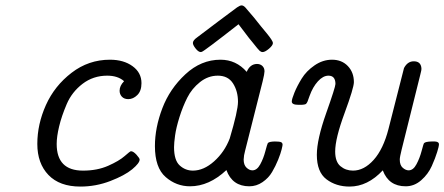

<svg xmlns="http://www.w3.org/2000/svg" viewBox="-20 -685 1645 711"><path d="M118.2 -151.9Q118.2 -225.1 150.1 -296.1Q182.1 -367.2 245.1 -415.5Q308.1 -463.9 387.2 -463.9Q438 -463.9 470.9 -439.9Q503.9 -416 503.9 -377Q503.9 -348.1 488.5 -333Q473.1 -317.9 455.1 -317.9Q439.9 -317.9 431.4 -326.9Q422.9 -335.9 422.9 -349.1Q422.9 -367.2 439 -383.8V-384.8Q416 -404.8 377 -404.8Q325.2 -404.8 285.6 -374.5Q246.1 -344.2 227.1 -299.6Q208 -254.9 199 -217Q189.9 -179.2 189.9 -151.9Q189.9 -53.2 287.1 -53.2Q287.6 -53.2 288.1 -53.2Q339.8 -53.2 380.4 -71Q420.9 -88.9 441.4 -106.9Q461.9 -125 464.8 -125Q473.6 -125 485.4 -112.1Q497.1 -99.1 497.1 -94.2Q497.1 -81.1 469.5 -58.1Q441.9 -35.2 388.4 -14.6Q335 5.9 277.8 5.9Q200.7 5.9 159.4 -37.1Q118.2 -80.1 118.2 -151.9Z M553.7 -144Q553.7 -211.9 581.1 -283.9Q608.4 -356 666.5 -409.9Q724.6 -463.9 796.4 -463.9Q854.5 -463.9 893.6 -418.9Q905.8 -447.8 931.6 -448.2Q943.8 -448.2 951.7 -440.7Q959.5 -433.1 959.5 -420.9Q959.5 -412.1 952.6 -383.8L887.7 -127Q882.8 -109.9 882.3 -94.2Q882.3 -74.2 892.8 -64.2Q903.3 -54.2 914.6 -54.2Q931.6 -54.2 943.6 -76.2Q955.6 -98.1 962.6 -125Q969.7 -151.9 971.7 -154.8Q975.6 -160.6 997.6 -161.1Q1015.6 -161.1 1021 -158.4Q1026.4 -155.8 1026.4 -148.9Q1026.4 -146 1022.9 -131.6Q1019.5 -117.2 1010 -93.5Q1000.5 -69.8 987.5 -47.9Q974.6 -25.9 952.1 -10.5Q929.7 4.9 903.3 4.9Q840.3 4.9 818.4 -55.2Q754.4 4.9 683.6 4.9Q632.8 4.9 593.3 -29.5Q553.7 -64 553.7 -144ZM624.5 -140.1Q624.5 -91.3 645.5 -72.3Q666.5 -53.2 694.3 -53.2Q734.4 -53.2 772.9 -87.6Q811.5 -122.1 830.6 -171.9Q861.3 -274.9 861.3 -308.1Q861.3 -347.2 843 -376Q824.7 -404.8 786.6 -404.8Q750.5 -404.8 720.5 -380.9Q690.4 -356.9 673.6 -323.5Q656.7 -290 644.5 -251Q632.3 -211.9 628.4 -183.6Q624.5 -155.3 624.5 -140.1ZM694.3 -525.9Q694.3 -535.6 710.4 -546.9Q742.7 -570.8 788.6 -606Q846.7 -649.9 857.7 -657.5Q868.7 -665 874.5 -665Q881.3 -665 888.4 -657.5Q895.5 -649.9 920.4 -620.1Q947.3 -585.9 968.3 -561Q990.2 -534.2 990.7 -525.9Q990.7 -517.1 976.1 -504.6Q961.4 -492.2 952.6 -492.2Q946.8 -492.2 941.7 -496.6Q936.5 -501 915.5 -527.8Q907.7 -537.6 902.3 -543.9L863.3 -595.2Q735.4 -495.1 727.5 -493.2Q725.6 -492.2 723.6 -492.2Q714.8 -492.2 704.6 -505.1Q694.3 -518.1 694.3 -525.9Z M1060.5 -309.1Q1060.5 -317.9 1070.3 -342Q1080.1 -366.2 1097.2 -394Q1114.3 -421.9 1144.8 -442.9Q1175.3 -463.9 1209.5 -463.9Q1245.6 -463.9 1268.1 -440.4Q1290.5 -417 1290.5 -380.9Q1290.5 -359.9 1255.9 -265.9Q1221.2 -171.9 1221.2 -124Q1221.2 -85.9 1240.7 -69.6Q1260.3 -53.2 1287.1 -53.2Q1328.1 -53.2 1363.8 -93Q1399.4 -132.8 1418.5 -207Q1474.6 -429.2 1476.1 -433.1Q1489.3 -458 1512.2 -458Q1538.1 -458 1540.5 -433.1Q1541.5 -426.3 1536.1 -407.2L1467.3 -130.9Q1460.4 -103 1460.4 -94.2Q1460.4 -73.2 1471.4 -63.7Q1482.4 -54.2 1493.2 -54.2Q1510.3 -54.2 1522.2 -76.7Q1534.2 -99.1 1541.3 -126Q1548.3 -152.8 1550.3 -154.8Q1555.2 -160.6 1579.1 -161.1Q1580.1 -161.1 1584.2 -161.1Q1588.4 -161.1 1589.8 -161.1Q1591.3 -161.1 1594.2 -160.6Q1597.2 -160.2 1598.6 -159.7Q1600.1 -159.2 1602.3 -157.5Q1604.5 -155.8 1605 -153.8Q1605.5 -151.9 1605.5 -148.9Q1605.5 -144 1598.9 -122.1Q1592.3 -100.1 1578.9 -70.1Q1565.4 -40 1539.8 -17.6Q1514.2 4.9 1482.4 4.9Q1419.4 4.9 1397.5 -54.2Q1341.3 5.9 1274.4 5.9Q1224.6 5.9 1189 -21Q1153.3 -47.9 1153.3 -111.8Q1153.3 -168 1187.7 -265.4Q1222.2 -362.8 1222.2 -374Q1222.2 -404.8 1196.3 -404.8Q1176.3 -404.8 1157.2 -383.8Q1138.2 -362.8 1126.5 -330.1Q1124.5 -325.2 1122.3 -318.6Q1120.1 -312 1119.1 -309.6Q1118.2 -307.1 1116.2 -304Q1114.3 -300.8 1112.8 -299.8Q1111.3 -298.8 1106.9 -297.9Q1102.5 -296.9 1097.9 -296.9Q1093.3 -296.9 1084.5 -296.9Q1060.5 -296.9 1060.5 -309.1Z"/></svg>

Font: CMU Concrete
Style: Italic
Weight: 500
Italic angle: -14.04°
Version: Version 0.7.0